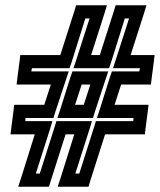

<svg xmlns="http://www.w3.org/2000/svg" viewBox="-20 -684 607 729"><path d="M533 -199 541 -261 544 -286H519H415L440 -363H528H553L556 -388L564 -450L567 -475H542H476L527 -634L536 -664H506H440H419L413 -644L359 -475H326L377 -634L386 -664H356H290H269L263 -644L209 -475H82H57L54 -450L46 -388L43 -363H68H173L148 -286H59H34L31 -261L23 -199L20 -174H45H112L59 -5L49 25H79H145H166L172 5L229 -174H262L209 -5L199 25H229H295H316L322 5L379 -174H505H530L533 -199ZM486 -224H365H344L338 -204L281 -25H266L320 -194L329 -224H299H215H194L188 -204L131 -25H116L170 -194L179 -224H149H76L77 -236H162H183L189 -256L231 -383L241 -413H210H99L101 -425H224H244L251 -445L304 -614H320L269 -455L259 -425H290H374H394L401 -445L454 -614H470L419 -455L409 -425H440H511L509 -413H425H405L398 -393L358 -266L348 -236H378H487L486 -224ZM265 -286 290 -363H323L298 -286H265ZM228 -236H312H333L339 -256L381 -383L391 -413H360H275H255L248 -393L208 -266L198 -236H228Z"/></svg>

Font: Gamestation Display Outline
Style: Italic
Weight: 400
Designer: Jonas Hecksher
Foundry: Jonas Hecksher, Playtypeª, e-types AS
Version: Version 1.003